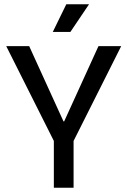

<svg xmlns="http://www.w3.org/2000/svg" viewBox="-20 -875 594 895"><path d="M231 0V-218L9 -660H116L276 -309H279L439 -660H545L323 -218V0ZM308 -726H226L289 -855H395Z"/></svg>

Font: Bricolage Grotesque 72pt
Style: Regular
Weight: 400
Version: Version 1.001;gftools[0.9.33.dev8+g029e19f]